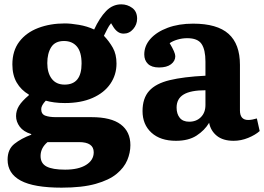

<svg xmlns="http://www.w3.org/2000/svg" viewBox="-20 -635 1218 885"><path d="M264 230Q136 230 75.5 197.5Q15 165 15 101Q15 53 46.5 28Q78 3 124 -14V-17Q88 -28 71 -51Q54 -74 54 -100Q54 -125 67.5 -147Q81 -169 113 -196V-199Q77 -220 57 -254.5Q37 -289 37 -338Q37 -401 69 -443Q101 -485 156 -506Q211 -527 279 -527Q306 -527 344 -520.5Q382 -514 414 -499Q439 -553 469 -584Q499 -615 539 -615Q567 -615 589.5 -598.5Q612 -582 612 -549Q612 -522 594 -501Q576 -480 550 -480Q535 -480 523.5 -488Q512 -496 503 -510L492 -528Q482 -516 474.5 -501Q467 -486 459 -470Q483 -445 500 -415Q517 -385 517 -342Q517 -290 488.5 -248.5Q460 -207 406.5 -183.5Q353 -160 279 -160Q253 -160 230.5 -163Q208 -166 191 -171Q170 -149 170 -132Q170 -109 188.5 -102Q207 -95 238 -95H402Q492 -95 536.5 -61.5Q581 -28 581 34Q581 69 566.5 103.5Q552 138 517.5 166.5Q483 195 421 212.5Q359 230 264 230ZM278 -245Q356 -245 356 -342Q356 -395 334.5 -420.5Q313 -446 275 -446Q234 -446 216 -417.5Q198 -389 198 -344Q198 -299 218.5 -272Q239 -245 278 -245ZM280 147Q342 147 377 125Q412 103 412 67Q412 20 344 20H199Q167 47 167 84Q167 118 194.5 132.5Q222 147 280 147Z M791 14Q719 14 678 -23.5Q637 -61 637 -123Q637 -182 667.5 -216Q698 -250 762 -265.5Q826 -281 927 -286V-351Q927 -406 909 -432.5Q891 -459 843 -459Q820 -459 798 -452.5Q776 -446 762 -436Q788 -393 788 -376Q788 -354 768.5 -339Q749 -324 713 -324Q679 -324 662 -340.5Q645 -357 645 -384Q645 -424 673.5 -456Q702 -488 753 -507Q804 -526 870 -526Q981 -526 1033.5 -479Q1086 -432 1086 -336V-126Q1086 -82 1124 -82Q1141 -82 1164 -89L1177 -31Q1157 -13 1124 0.5Q1091 14 1057 14Q1008 14 979.5 -9Q951 -32 944 -69Q923 -34 886 -10Q849 14 791 14ZM852 -74Q885 -74 906 -95Q927 -116 927 -151V-219Q859 -219 826.5 -199.5Q794 -180 794 -139Q794 -110 808.5 -92Q823 -74 852 -74Z"/></svg>

Font: Literata 12pt
Style: Bold
Weight: 700
Designer: Latin by Veronika Burian and Jose Scaglione. Greek by Irene Vlachou. Cyrillic by Vera Evstafieva.
Foundry: TypeTogether
Version: Version 3.002